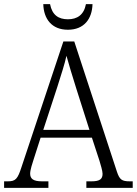

<svg xmlns="http://www.w3.org/2000/svg" viewBox="-21 -916 667 936"><path d="M310 -771C389 -771 428 -824 430 -896H398C388 -843 355 -822 310 -822C264 -822 233 -843 223 -896H190C192 -824 231 -771 310 -771ZM-1 0H215V-32H184C140 -32 126 -45 126 -70C126 -87 137 -121 143 -139L177 -245H427L464 -132C469 -114 479 -84 479 -69C479 -44 467 -32 425 -32H400V0H626V-32H612C573 -32 562 -40 549 -79L341 -714H288L84 -102C65 -43 55 -32 17 -32H-1ZM190 -283 259 -494C276 -548 295 -606 303 -644C314 -603 332 -545 351 -484L415 -283Z"/></svg>

Font: Noto Serif Sinhala SemiCondensed Light
Style: Regular
Weight: 300
Width: 4
Designer: Jelle Bosma - Monotype Design Team
Foundry: Monotype Imaging Inc.
Version: Version 2.007